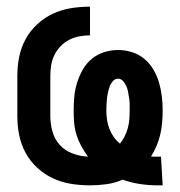

<svg xmlns="http://www.w3.org/2000/svg" viewBox="-20 -548 540 576"><path d="M452 8Q426 8 399.5 4Q373 0 348 -9Q325 1 300 4.5Q275 8 250 8Q221 8 193 3.5Q165 -1 139 -13Q113 -25 91.5 -45Q70 -65 56.5 -90Q43 -115 37.5 -143Q32 -171 32 -200V-320Q32 -349 37.5 -377Q43 -405 56.5 -430Q70 -455 91.5 -475Q113 -495 139 -507Q165 -519 193 -523.5Q221 -528 250 -528V-442Q234 -442 218 -439Q202 -436 187.5 -428.5Q173 -421 161.5 -409Q150 -397 143 -382.5Q136 -368 133.5 -352Q131 -336 131 -320V-200Q131 -176 137.5 -153Q144 -130 159.5 -113Q175 -96 198 -87.5Q221 -79 244 -78Q233 -93 224 -109.5Q215 -126 209.5 -143.5Q204 -161 202.5 -179.5Q201 -198 201 -217Q201 -238 203 -259Q205 -280 211.5 -300.5Q218 -321 228.5 -339.5Q239 -358 255.5 -371.5Q272 -385 292.5 -391.5Q313 -398 334 -398Q355 -398 376 -391.5Q397 -385 413 -371.5Q429 -358 440 -339.5Q451 -321 457 -300.5Q463 -280 465.5 -259Q468 -238 468 -217Q468 -199 466.5 -181Q465 -163 461 -145.5Q457 -128 450 -111Q443 -94 433 -79Q438 -78 443 -78Q448 -78 454 -78H463L468 8ZM340 -117Q348 -127 354 -139Q360 -151 363.5 -164Q367 -177 368 -190Q369 -203 369 -217Q369 -226 369 -235Q369 -244 367.5 -253Q366 -262 364.5 -271Q363 -280 359.5 -288.5Q356 -297 349.5 -304.5Q343 -312 334 -312Q325 -312 318.5 -304.5Q312 -297 309 -288.5Q306 -280 304 -271Q302 -262 301 -253Q300 -244 299.5 -235Q299 -226 299 -217Q299 -203 301 -189Q303 -175 308 -162Q313 -149 321 -137.5Q329 -126 340 -117Z"/></svg>

Font: Iosevka Term Semibold
Style: Regular
Weight: 600
Monospace: yes
Designer: Belleve Invis
Foundry: Belleve Invis
Version: Version 31.4.0